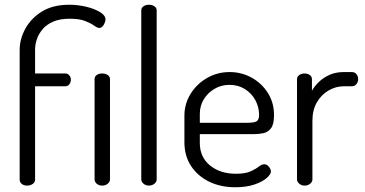

<svg xmlns="http://www.w3.org/2000/svg" viewBox="-20 -783 1541 810"><path d="M94 0Q81 0 72 -7Q63 -14 63 -25V-572Q63 -619 87.5 -663Q112 -707 158 -735Q204 -763 272 -763Q309 -763 344 -754.5Q379 -746 402 -732Q425 -718 425 -701Q425 -695 421.5 -686Q418 -677 412 -671Q406 -665 399 -665Q391 -665 377 -675Q363 -685 339 -694.5Q315 -704 274 -704Q233 -704 205 -692Q177 -680 160 -660Q143 -640 135.5 -617.5Q128 -595 128 -574V-473H256Q266 -473 272.5 -465Q279 -457 279 -447Q279 -436 272.5 -427.5Q266 -419 256 -419H128V-25Q128 -14 118 -7Q108 0 94 0ZM411 0Q397 0 388 -8Q379 -16 379 -26V-449Q379 -460 388 -466.5Q397 -473 411 -473Q425 -473 434.5 -466.5Q444 -460 444 -449V-26Q444 -16 434.5 -8Q425 0 411 0Z M608 0Q595 0 585.5 -8Q576 -16 576 -26V-739Q576 -750 585.5 -756.5Q595 -763 608 -763Q622 -763 631.5 -756.5Q641 -750 641 -739V-26Q641 -16 631.5 -8Q622 0 608 0Z M973 7Q910 7 861.5 -17Q813 -41 785.5 -83.5Q758 -126 758 -183V-295Q758 -345 784 -387Q810 -429 853.5 -454Q897 -479 949 -479Q999 -479 1041.5 -455.5Q1084 -432 1110 -391Q1136 -350 1136 -297Q1136 -258 1123 -241.5Q1110 -225 1090.5 -221Q1071 -217 1049 -217H823V-180Q823 -120 866 -85Q909 -50 975 -50Q1015 -50 1037 -60Q1059 -70 1071.5 -80Q1084 -90 1095 -90Q1103 -90 1109.5 -84.5Q1116 -79 1119.5 -72Q1123 -65 1123 -59Q1123 -48 1105 -32Q1087 -16 1053 -4.5Q1019 7 973 7ZM823 -265H1023Q1053 -265 1063 -271.5Q1073 -278 1073 -299Q1073 -331 1057.5 -360Q1042 -389 1013.5 -407Q985 -425 948 -425Q914 -425 885.5 -408.5Q857 -392 840 -364.5Q823 -337 823 -303Z M1265 0Q1252 0 1242.5 -8Q1233 -16 1233 -26V-449Q1233 -460 1242.5 -466.5Q1252 -473 1265 -473Q1278 -473 1287 -466.5Q1296 -460 1296 -449V-400Q1307 -420 1326 -438Q1345 -456 1371 -467.5Q1397 -479 1430 -479H1465Q1476 -479 1483.5 -470.5Q1491 -462 1491 -449Q1491 -437 1483.5 -428Q1476 -419 1465 -419H1430Q1397 -419 1366.5 -401.5Q1336 -384 1317 -351.5Q1298 -319 1298 -273V-26Q1298 -16 1288.5 -8Q1279 0 1265 0Z"/></svg>

Font: Dosis
Style: Regular
Weight: 400
Designer: EdgarTolentino, PabloImpallari, IginoMarini
Foundry: EdgarTolentino, PabloImpallari, IginoMarini
Version: Version 3.001; ttfautohint (v1.8.2)